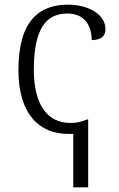

<svg xmlns="http://www.w3.org/2000/svg" viewBox="-20 -564 512 823"><path d="M294 239H358V-52H353C327 -41 307 -37 283 -37C184 -36 125 -114 125 -265C125 -448 182 -506 269 -506C344 -506 373 -452 373 -392C412 -393 432 -407 432 -439C432 -503 358 -544 271 -544C150 -544 59 -477 59 -264C59 -73 150 10 272 10H294Z"/></svg>

Font: Noto Serif Light
Style: Regular
Weight: 300
Designer: Monotype Design Team
Foundry: Monotype Imaging Inc.
Version: Version 2.013